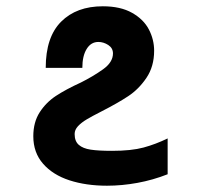

<svg xmlns="http://www.w3.org/2000/svg" viewBox="-20 -580 640 611"><path d="M86 -146.5Q86 -191 106.2 -222.5Q126.5 -254 158 -274.8Q189.5 -295.5 237.5 -317.5Q276.5 -337 308 -359.5Q339.5 -382 339.5 -410Q339.5 -427 324.5 -436.8Q309.5 -446.5 293 -446.5Q269.5 -446.5 255.8 -424.2Q242 -402 242 -364H125.5Q125.5 -462 174.5 -511Q223.5 -560 307 -560Q363.5 -560 400.2 -539.2Q437 -518.5 453.8 -486.2Q470.5 -454 470.5 -418.5Q470.5 -368.5 446 -332.2Q421.5 -296 387.8 -273.8Q354 -251.5 303 -225.5Q272.5 -210 255.8 -200Q239 -190 228.2 -178.5Q217.5 -167 217.5 -153.5Q217.5 -130.5 230.8 -119Q244 -107.5 268.5 -103.8Q293 -100 336.5 -100Q398 -100 436.8 -110.5Q475.5 -121 513.5 -139.5V-25.5Q466.5 -7 417.2 2Q368 11 320.5 11Q254 11 201 -6.2Q148 -23.5 117 -59Q86 -94.5 86 -146.5Z"/></svg>

Font: JuliaMono ExtraBold
Style: Regular
Weight: 800
Monospace: yes
Designer: cormullion
Foundry: corm
Version: Version 0.055; ttfautohint (v1.8.4)